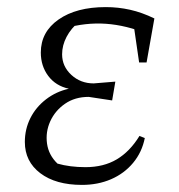

<svg xmlns="http://www.w3.org/2000/svg" viewBox="-20 -514 503 541"><path d="M211 7Q137 7 93.5 -26Q50 -59 50 -114Q50 -150 65.5 -181Q81 -212 109.5 -234Q138 -256 174 -264Q137 -272 116 -300Q95 -328 95 -366Q95 -424 145 -459Q195 -494 278 -494Q313 -494 346.5 -486.5Q380 -479 415 -462L397 -418Q336 -443 278.5 -447Q221 -451 162 -434L204 -454Q180 -434 167.5 -410Q155 -386 155 -361Q155 -327 181 -303Q207 -279 244 -279L305 -284L296 -231L230 -241Q191 -241 163 -221.5Q135 -202 121.5 -172Q108 -142 112.5 -109.5Q117 -77 142 -53Q177 -43 221 -43Q272 -43 309 -65Q346 -87 373 -131L388 -125Q380 -85 355 -55Q330 -25 293 -9Q256 7 211 7ZM372 -338 354 -462H415L393 -338Z"/></svg>

Font: Piazzolla 8pt ExtraLight
Style: Italic
Weight: 250
Italic angle: -11.3°
Designer: Juan Pablo del Peral
Foundry: Huerta Tipografica
Version: Version 2.001